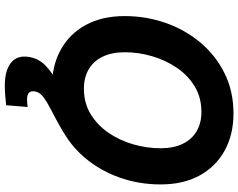

<svg xmlns="http://www.w3.org/2000/svg" viewBox="-116 -664 984 793"><g transform="rotate(90 376.5 -267.0)"><path d="M339.4 11.2Q252 11.2 185.8 -24.9Q119.6 -61 82.8 -128.4Q45.9 -195.8 45.9 -289.6Q45.9 -377.9 74.2 -458.7Q102.5 -539.6 155.8 -602.8Q209 -666 283 -702.4Q356.9 -738.8 447.8 -738.8Q535.2 -738.8 601.1 -702.6Q667 -666.5 704.1 -599.4Q741.2 -532.2 741.2 -437.5Q741.2 -348.1 712.4 -267.3Q683.6 -186.5 630.1 -123.8Q576.7 -61 502.9 -24.9Q429.2 11.2 339.4 11.2ZM345.7 -121.1Q405.3 -121.1 450.9 -148.9Q496.6 -176.8 528.1 -222.9Q559.6 -269 575.7 -325Q591.8 -380.9 591.8 -437Q591.8 -492.2 573.2 -529.8Q554.7 -567.4 521 -586.9Q487.3 -606.4 441.4 -606.4Q382.3 -606.4 336.4 -578.6Q290.5 -550.8 259.3 -504.6Q228 -458.5 211.7 -402.8Q195.3 -347.2 195.3 -290.5Q195.3 -235.8 213.9 -198Q232.4 -160.2 266.1 -140.6Q299.8 -121.1 345.7 -121.1ZM332 205.6Q270 205.6 238.3 179.7Q206.5 153.8 214.8 105Q221.2 66.4 248.5 39.3Q275.9 12.2 316.2 -9.3Q356.4 -30.8 403.8 -53.5Q451.2 -76.2 498.8 -106Q546.4 -135.7 587.9 -179Q629.4 -222.2 658 -285.2Q686.5 -348.1 694.8 -437.5H741.2Q735.8 -344.2 713.4 -276.1Q690.9 -208 657.5 -160.2Q624 -112.3 585 -79.8Q545.9 -47.4 507.1 -25.4Q468.3 -3.4 435.5 13.2Q402.8 29.8 381.6 45.4Q360.4 61 356.9 81.5Q354.5 97.7 362.5 105.7Q370.6 113.8 390.6 113.8Q398.4 113.8 406.5 113Q414.6 112.3 421.4 111.3L414.1 200.2Q397 202.1 374.3 203.9Q351.6 205.6 332 205.6Z"/></g></svg>

Font: Inter 28pt
Style: Bold Italic
Weight: 700
Italic angle: -9.3988°
Designer: Rasmus Andersson
Foundry: rsms
Version: Version 4.001;git-66647c0bb